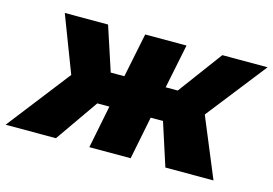

<svg xmlns="http://www.w3.org/2000/svg" viewBox="-129 -693 1201 844"><g transform="rotate(15 471.5 -271.0)"><path d="M675 0 612 -195H556L517 0H329L368 -195H313L177 0H-52L170 -286L72 -542H269L335 -341H397L438 -542H626L585 -341H640L789 -542H995L782 -270L894 0Z"/></g></svg>

Font: Montserrat ExtraBold
Style: Italic
Weight: 800
Italic angle: -11.3°
Designer: Julieta Ulanovsky
Foundry: Julieta Ulanovsky
Version: Version 9.000; ttfautohint (v1.8.4.7-5d5b)